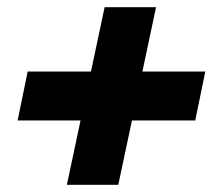

<svg xmlns="http://www.w3.org/2000/svg" viewBox="-20 -551 614 534"><path d="M166 -37H309L347 -216H523L551 -352H376L414 -531H271L233 -352H57L29 -216H204Z"/></svg>

Font: Geist ExtraBold
Style: Italic
Weight: 800
Italic angle: -12°
Designer: Basement.studio, Andrés Briganti, Mateo Zaragoza
Foundry: Basement.studio, Vercel, Andrés Briganti, Guido Ferreyra, Mateo Zaragoza
Version: Version 1.500